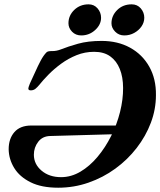

<svg xmlns="http://www.w3.org/2000/svg" viewBox="-20 -852 740 886"><path d="M248.7 14.2Q171.2 14.2 120.8 -11.1Q70.4 -36.3 45.7 -76.6Q21 -116.8 20 -162.4Q19.8 -211.9 46.4 -242.3Q72.9 -272.8 124.7 -272.8H556.1L542.8 -233.6L211.4 -224.4Q175.8 -223.5 156.1 -197.4Q136.3 -171.3 136.3 -138.1Q136.3 -94.3 171.9 -64.4Q207.4 -34.5 261.8 -34.5Q308.6 -34.5 351.3 -59.9Q394 -85.2 430 -128.1Q466 -171 492.8 -224.4Q519.6 -277.9 534 -335.5Q548.4 -393.1 548 -446.1Q547.9 -496.5 532.8 -533.7Q517.8 -571 488.7 -591.9Q459.5 -612.9 414.5 -612.9Q371.7 -612.9 333.5 -597.5Q295.4 -582.2 262.5 -558.2Q229.6 -534.1 204.1 -508.1Q178.5 -482 160.7 -459.7Q153.1 -450.3 143.9 -442.6Q134.8 -435 121.5 -435Q107 -435 112.2 -450.9Q117.5 -466.8 124.8 -481.5Q132.4 -497 143.4 -521.9Q154.4 -546.8 167.4 -571.5Q180.5 -596.2 194.3 -610.2Q200.3 -616.8 220.3 -616.3Q240.4 -615.9 262.2 -624.5Q293.8 -637.2 340 -650.2Q386.1 -663.2 448.8 -663.2Q523.7 -663.2 580.4 -631.9Q637.2 -600.6 668.9 -544.2Q700.6 -487.8 699.6 -413.1Q699.6 -347.7 676.2 -285.7Q652.8 -223.6 610.6 -169.1Q568.4 -114.6 511.9 -73.6Q455.5 -32.5 388.4 -9.2Q321.3 14.2 248.7 14.2ZM553.5 -688.5Q528.5 -688.5 511.5 -705.8Q494.4 -723.2 494.4 -744.3Q494.4 -779.6 520.9 -805.8Q547.5 -832 587.7 -832Q613.5 -832 629.7 -813.3Q645.8 -794.6 645.8 -770.1Q645.8 -748.6 633 -730Q620.1 -711.4 599.2 -700Q578.4 -688.5 553.5 -688.5ZM354.9 -688.5Q329.2 -688.5 312.5 -705.7Q295.9 -723 295.9 -744.5Q295.9 -780.4 322.6 -806.2Q349.4 -832 388.9 -832Q414.1 -832 430.3 -813.2Q446.4 -794.5 446.4 -770Q446.4 -738.3 419.1 -713.4Q391.8 -688.5 354.9 -688.5Z"/></svg>

Font: EB Garamond
Style: Italic
Weight: 400
Italic angle: -17.2°
Designer: Georg Duffner and Octavio Pardo
Foundry: Georg Duffner
Version: Version 1.001